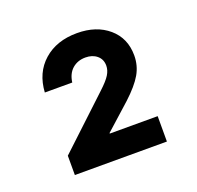

<svg xmlns="http://www.w3.org/2000/svg" viewBox="-76 -940 534 521"><g transform="rotate(-20 191.5 -680.0)"><path d="M57.5 -500V-555.8L201.7 -690.8Q223.3 -710.8 231.2 -723.8Q239.2 -736.7 239.2 -750Q239.2 -768.3 226.2 -779.2Q213.3 -790 193.3 -790Q170.8 -790 155.4 -776.7Q140 -763.3 136.7 -738.3H57.5Q60.8 -794.2 97.9 -827.1Q135 -860 194.2 -860Q250 -860 285 -830Q320 -800 320 -750Q320 -720.8 305.8 -696.2Q291.7 -671.7 258.3 -640.8L185 -575V-573.3H323.3V-500Z"/></g></svg>

Font: Funnel Sans Light SemiBold
Style: Regular
Weight: 600
Version: Version 1.000